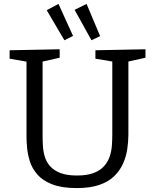

<svg xmlns="http://www.w3.org/2000/svg" viewBox="-20 -949 789 978"><path d="M466 -693 721 -698V-655L622 -633L634 -654V-264Q634 -227 628 -188Q622 -149 606 -114Q590 -79 561 -51Q532 -23 485.5 -7Q439 9 371 9Q295 9 246 -10Q197 -29 170 -60.5Q143 -92 132 -127.5Q121 -163 118 -196Q115 -229 115 -253V-654L127 -633L29 -650V-693L284 -698V-655L186 -633L197 -654V-253Q197 -228 199 -200.5Q201 -173 209.5 -147Q218 -121 237 -100.5Q256 -80 288.5 -67.5Q321 -55 372 -55Q424 -55 457.5 -68Q491 -81 510.5 -103Q530 -125 539 -152.5Q548 -180 550 -208.5Q552 -237 552 -264V-654L562 -634L466 -650ZM308 -744 218 -897 278 -929 352 -766ZM446 -744 360 -899 421 -929 490 -765Z"/></svg>

Font: Bitter Thin
Style: Regular
Weight: 400
Version: Version 3.021